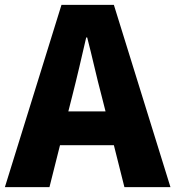

<svg xmlns="http://www.w3.org/2000/svg" viewBox="-28 -764 716 784"><path d="M251 -309 267 -372C286 -446 306 -533 324 -611H328C348 -535 367 -446 387 -372L403 -309ZM480 0H668L437 -744H223L-8 0H174L217 -171H437Z"/></svg>

Font: Noto Sans T Chinese Black
Style: Bold
Weight: 900
Designer: Ryoko NISHIZUKA (kana & ideographs); Paul D. Hunt (Latin, Greek & Cyrillic); Wenlong ZHANG (bopomofo); Sandoll Communica
Foundry: Adobe Systems Incorporated
Version: Version 1.000;PS 1;hotconv 1.0.78;makeotf.lib2.5.61930